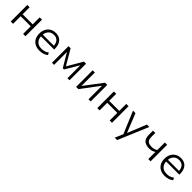

<svg xmlns="http://www.w3.org/2000/svg" viewBox="454 -2176 4031 4031"><g transform="rotate(45 2470.0 -160.5)"><path d="M98 0V-492H167V-284H466V-492H535V0H466V-226H167V0Z M958 8Q879 8 821 -22Q763 -52 731.5 -109Q700 -166 700 -246Q700 -321 729 -378Q758 -435 811.5 -468Q865 -501 939 -501Q1012 -501 1060.5 -470Q1109 -439 1134 -383.5Q1159 -328 1159 -252V-229H749V-281H1119L1098 -261Q1098 -348 1057 -396.5Q1016 -445 939 -445Q888 -445 849 -421.5Q810 -398 788.5 -356Q767 -314 767 -255V-247Q767 -183 790.5 -139.5Q814 -96 856.5 -73.5Q899 -51 957 -51Q999 -51 1042 -62.5Q1085 -74 1123 -106L1150 -56Q1113 -23 1061 -7.5Q1009 8 958 8Z M1322 0V-492H1384L1583 -153L1781 -492H1843V0H1781V-391H1785L1601 -79H1564L1380 -391H1385V0Z M2039 0V-492H2104V-86H2099L2407 -492H2472V0H2407V-408H2412L2105 0Z M2668 0V-492H2737V-284H3036V-492H3105V0H3036V-226H2737V0Z M3366 180 3454 -23V25L3236 -492H3310L3481 -66H3477L3649 -492H3721L3438 180Z M4182 0V-212Q4152 -191 4116.5 -180Q4081 -169 4040 -169Q3965 -169 3918.5 -192.5Q3872 -216 3851 -261Q3830 -306 3830 -369V-492H3899V-372Q3899 -325 3913 -293.5Q3927 -262 3959 -246Q3991 -230 4046 -230Q4087 -230 4119.5 -239Q4152 -248 4182 -269V-492H4250V0Z M4674 8Q4595 8 4537 -22Q4479 -52 4447.5 -109Q4416 -166 4416 -246Q4416 -321 4445 -378Q4474 -435 4527.5 -468Q4581 -501 4655 -501Q4728 -501 4776.5 -470Q4825 -439 4850 -383.5Q4875 -328 4875 -252V-229H4465V-281H4835L4814 -261Q4814 -348 4773 -396.5Q4732 -445 4655 -445Q4604 -445 4565 -421.5Q4526 -398 4504.5 -356Q4483 -314 4483 -255V-247Q4483 -183 4506.5 -139.5Q4530 -96 4572.5 -73.5Q4615 -51 4673 -51Q4715 -51 4758 -62.5Q4801 -74 4839 -106L4866 -56Q4829 -23 4777 -7.5Q4725 8 4674 8Z"/></g></svg>

Font: Nunito Sans 8pt Light
Style: Regular
Weight: 300
Version: Version 3.101;gftools[0.9.27]